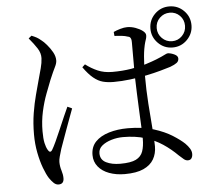

<svg xmlns="http://www.w3.org/2000/svg" viewBox="-58 -892 1116 1006"><g transform="rotate(-5 500.0 -388.5)"><path d="M868 -612Q823 -612 791.5 -644Q760 -676 760 -720Q760 -765 791.5 -796.5Q823 -828 868 -828Q913 -828 944.5 -796.5Q976 -765 976 -720Q976 -676 944.5 -644Q913 -612 868 -612ZM560 27Q515 27 478.5 13.5Q442 0 421 -26Q400 -52 400 -87Q400 -130 426 -157Q452 -184 497 -197.5Q542 -211 596 -211Q674 -211 731.5 -193Q789 -175 828.5 -150Q868 -125 890 -104Q904 -90 912.5 -76Q921 -62 921 -48Q921 -34 915 -25Q909 -16 896 -16Q885 -16 875 -24Q865 -32 850 -46Q815 -81 774.5 -108Q734 -135 683.5 -151Q633 -167 567 -167Q536 -167 506 -158Q476 -149 456.5 -133Q437 -117 437 -93Q437 -59 467 -44Q497 -29 541 -29Q597 -29 624 -42.5Q651 -56 660.5 -83Q670 -110 670 -150Q670 -172 668 -210Q666 -248 664 -294.5Q662 -341 660 -389Q658 -437 657 -480Q657 -505 657 -540Q657 -575 657 -607.5Q657 -640 657 -657Q657 -669 655 -675Q653 -681 649.5 -684.5Q646 -688 639 -689Q625 -694 607 -696Q589 -698 569 -699L567 -720Q582 -727 602.5 -733Q623 -739 639 -739Q661 -739 683 -731Q705 -723 720 -711.5Q735 -700 735 -688Q735 -678 732.5 -670.5Q730 -663 726.5 -651.5Q723 -640 719 -618Q716 -601 714 -579Q712 -557 711 -531.5Q710 -506 710 -479Q710 -402 715 -329.5Q720 -257 725 -198Q730 -139 730 -104Q730 -66 713 -36.5Q696 -7 659 10Q622 27 560 27ZM210 51Q196 51 184.5 40Q173 29 162 13Q149 -7 135.5 -43Q122 -79 113 -125Q104 -171 104 -221Q104 -281 112.5 -333Q121 -385 132.5 -427.5Q144 -470 152 -500Q162 -536 169.5 -564Q177 -592 178 -616Q179 -643 162.5 -668.5Q146 -694 120 -725L136 -738Q153 -731 163 -725.5Q173 -720 187 -708Q197 -701 213 -682.5Q229 -664 241.5 -642Q254 -620 254 -598Q254 -583 244 -563.5Q234 -544 215 -499Q204 -471 188 -429Q172 -387 161 -337Q150 -287 150 -234Q150 -195 155 -172Q160 -149 169 -134Q174 -125 180 -124Q186 -123 192 -133Q200 -146 213 -174Q226 -202 240.5 -236Q255 -270 268.5 -301Q282 -332 291 -351L315 -340Q308 -321 297 -291.5Q286 -262 275 -231.5Q264 -201 254.5 -174.5Q245 -148 240 -134Q233 -111 228.5 -94.5Q224 -78 224 -66Q224 -43 231 -21Q238 1 238 20Q238 51 210 51ZM544 -459Q513 -459 488 -465.5Q463 -472 438.5 -492Q414 -512 387 -550L402 -564Q432 -541 465.5 -526.5Q499 -512 542 -512Q595 -512 641 -519.5Q687 -527 721.5 -538Q756 -549 776 -557Q808 -570 821 -577Q834 -584 840 -584Q856 -583 874 -574.5Q892 -566 892 -552Q892 -538 881 -529.5Q870 -521 846 -512Q827 -506 793 -496.5Q759 -487 717.5 -478.5Q676 -470 631 -464.5Q586 -459 544 -459ZM868 -645Q899 -645 920.5 -667Q942 -689 942 -720Q942 -752 920.5 -773.5Q899 -795 868 -795Q837 -795 815 -773.5Q793 -752 793 -720Q793 -689 815 -667Q837 -645 868 -645Z"/></g></svg>

Font: Noto Serif JP ExtraLight
Style: Regular
Weight: 400
Version: Version 2.003-H1;hotconv 1.1.1;makeotfexe 2.6.0